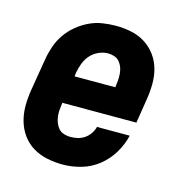

<svg xmlns="http://www.w3.org/2000/svg" viewBox="-85 -608 671 696"><g transform="rotate(15 250.0 -260.0)"><path d="M210 8Q180 8 151 2Q122 -4 98 -18.5Q74 -33 57.5 -55.5Q41 -78 33 -105.5Q25 -133 25 -163Q25 -193 30 -223L50 -343Q54 -368 62.5 -393Q71 -418 86 -440Q101 -462 122 -479.5Q143 -497 167 -508.5Q191 -520 216.5 -524Q242 -528 267 -528Q297 -528 325.5 -522Q354 -516 377.5 -501Q401 -486 417.5 -463.5Q434 -441 441.5 -413.5Q449 -386 448.5 -356Q448 -326 443 -297L429 -208H151V-207Q149 -194 148 -181Q147 -168 148.5 -156Q150 -144 154.5 -132.5Q159 -121 166.5 -112.5Q174 -104 186 -100Q198 -96 210 -96Q224 -96 237.5 -99Q251 -102 263 -110Q275 -118 283.5 -130.5Q292 -143 295 -156H418Q410 -122 391 -90Q372 -58 343 -35Q314 -12 279 -2Q244 8 210 8ZM169 -312H322V-313Q324 -326 325 -338.5Q326 -351 325 -363.5Q324 -376 320 -387Q316 -398 308.5 -407Q301 -416 289.5 -420Q278 -424 265 -424Q248 -424 230 -416Q212 -408 199.5 -393.5Q187 -379 180.5 -361.5Q174 -344 171 -327Z"/></g></svg>

Font: Iosevka SS04 Extrabold Oblique
Style: Regular
Weight: 800
Italic angle: -9°
Monospace: yes
Designer: Belleve Invis
Foundry: Belleve Invis
Version: Version 19.0.0; ttfautohint (v1.8.4)